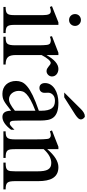

<svg xmlns="http://www.w3.org/2000/svg" viewBox="418 -1140 729 1606"><g transform="rotate(90 783.0 -336.5)"><path d="M196.3 -599.6Q196.3 -578.6 182.4 -564Q168.5 -549.3 147 -549.3Q125.5 -549.3 111.3 -563.5Q97.2 -577.6 97.2 -599.6Q97.2 -610.4 101.1 -619.4Q105 -628.4 111.8 -634.8Q118.7 -641.1 127.7 -644.8Q136.7 -648.4 147 -648.4Q157.2 -648.4 166.3 -644.5Q175.3 -640.6 181.9 -634Q188.5 -627.4 192.4 -618.7Q196.3 -609.9 196.3 -599.6ZM37.6 0V-18.6Q58.6 -18.6 72 -21.5Q85.4 -24.4 93 -32.5Q100.6 -40.5 103.3 -54.9Q106 -69.3 106 -91.8V-331.1Q106 -363.3 98.9 -379.9Q91.8 -396.5 72.3 -396.5Q65.4 -396.5 57.1 -394.5Q48.8 -392.6 37.6 -388.7L31.2 -406.2L166.5 -460H187.5V-91.8Q187.5 -69.3 190.4 -54.9Q193.4 -40.5 200.9 -32.5Q208.5 -24.4 221.9 -21.5Q235.4 -18.6 256.3 -18.6V0Z M619.1 -406.2Q619.1 -397.5 615.7 -389.2Q612.3 -380.9 606.2 -374.8Q600.1 -368.7 592 -364.7Q584 -360.8 574.7 -360.8Q562.5 -360.8 553 -366.2Q543.5 -371.6 535.6 -378.2Q527.8 -384.8 520.5 -390.1Q513.2 -395.5 505.4 -395.5Q493.2 -395.5 475.8 -375.2Q458.5 -355 439.9 -319.3V-104Q439.9 -83 443.4 -66.9Q446.8 -50.8 455.6 -40Q464.4 -29.3 479.7 -23.9Q495.1 -18.6 519 -18.6V0H286.6V-18.6Q307.6 -18.6 321.5 -20.8Q335.4 -22.9 343.5 -31.2Q351.6 -39.6 355 -56.2Q358.4 -72.8 358.4 -101.1V-274.4Q358.4 -309.6 357.7 -330.3Q356.9 -351.1 355.2 -362.8Q353.5 -374.5 350.6 -379.9Q347.7 -385.3 343.8 -389.6Q333 -395.5 320.1 -396.5Q307.1 -397.5 286.6 -388.7L282.2 -406.2L420.9 -460H439.9V-359.9Q495.6 -460 555.7 -460Q568.8 -460 580.6 -456.1Q592.3 -452.1 600.8 -445.1Q609.4 -438 614.3 -428Q619.1 -418 619.1 -406.2Z M1064.9 -64.5Q1009.8 8.3 958 8.3Q947.3 8.3 937.7 4.9Q928.2 1.5 921.1 -6.8Q914.1 -15.1 909.9 -29.1Q905.8 -43 905.8 -64.5Q876.5 -41.5 857.2 -27.1Q837.9 -12.7 823 -4.9Q808.1 2.9 794.7 5.6Q781.2 8.3 763.7 8.3Q739.7 8.3 720.2 0.2Q700.7 -7.8 686.5 -22.7Q672.4 -37.6 664.6 -58.8Q656.7 -80.1 656.7 -106Q656.7 -130.9 665.8 -153.3Q674.8 -175.8 701.7 -198.5Q728.5 -221.2 777.3 -245.1Q826.2 -269 905.8 -296.4V-314.9Q905.8 -347.2 900.6 -369.1Q895.5 -391.1 885.3 -405Q875 -418.9 859.4 -425Q843.8 -431.2 822.3 -431.2Q791.5 -431.2 773.9 -415.3Q756.3 -399.4 754.9 -376.5L755.9 -347.2Q756.8 -326.2 745.4 -313.7Q733.9 -301.3 715.3 -301.3Q695.8 -301.3 685.1 -313.7Q674.3 -326.2 674.3 -348.1Q674.3 -374.5 687.7 -395.3Q701.2 -416 723.9 -430.4Q746.6 -444.8 776.1 -452.4Q805.7 -460 837.9 -460Q886.2 -460 915.8 -449.5Q945.3 -439 961.4 -419.2Q977.5 -399.4 982.7 -371.1Q987.8 -342.8 987.8 -307.6V-155.3Q987.8 -124 988.8 -104Q989.7 -84 990.2 -77.1Q992.7 -64 997.6 -58.6Q1002.4 -53.2 1011.7 -53.2Q1016.1 -53.2 1020 -54.4Q1023.9 -55.7 1029.3 -59.6Q1034.7 -63.5 1043 -71.3Q1051.3 -79.1 1064.9 -92.8ZM905.8 -267.6Q849.1 -245.6 816.2 -227.3Q783.2 -209 766.1 -192.4Q749 -175.8 744.4 -160.4Q739.7 -145 739.7 -128.9Q739.7 -111.3 745.1 -96.7Q750.5 -82 759.5 -71Q768.6 -60.1 781 -53.7Q793.5 -47.4 807.6 -46.9Q826.7 -45.9 850.8 -58.6Q875 -71.3 905.8 -96.2ZM978.5 -649.4Q978.5 -635.3 966.1 -623Q953.6 -610.8 938 -600.6L793.5 -508.8H753.4L892.1 -648.4Q904.8 -661.6 920.7 -671.4Q936.5 -681.2 952.6 -681.2Q956.5 -681.2 960.9 -678.2Q965.3 -675.3 969.2 -670.4Q973.1 -665.5 975.8 -659.9Q978.5 -654.3 978.5 -649.4Z M1339.8 0V-18.6Q1364.7 -18.6 1379.2 -21.7Q1393.6 -24.9 1401.1 -33.9Q1408.7 -43 1410.6 -59.1Q1412.6 -75.2 1412.6 -101.1V-283.7Q1412.6 -314 1409.2 -336.2Q1405.8 -358.4 1397.5 -372.6Q1389.2 -386.7 1376 -393.6Q1362.8 -400.4 1342.8 -400.4Q1314.5 -400.4 1285.4 -384.8Q1256.3 -369.1 1227.1 -336.9V-101.1Q1227.1 -74.7 1229.2 -58.6Q1231.4 -42.5 1239.3 -33.7Q1247.1 -24.9 1261.5 -21.7Q1275.9 -18.6 1300.3 -18.6V0H1078.1V-18.6Q1099.1 -18.6 1112.3 -21.7Q1125.5 -24.9 1132.8 -34.2Q1140.1 -43.5 1142.8 -59.6Q1145.5 -75.7 1145.5 -101.1V-267.6Q1145.5 -307.6 1144.5 -330.6Q1143.6 -353.5 1141.8 -365.7Q1140.1 -377.9 1137.5 -382.3Q1134.8 -386.7 1130.9 -389.6Q1114.7 -403.8 1078.1 -388.7L1070.3 -406.2L1207 -460H1227.1V-366.7Q1306.6 -460 1377.4 -460Q1410.2 -460 1432.6 -448Q1455.1 -436 1468.8 -414.1Q1482.4 -392.1 1488.5 -361.3Q1494.6 -330.6 1494.6 -293V-101.1Q1494.6 -76.2 1497.1 -60.1Q1499.5 -43.9 1506.8 -34.9Q1514.2 -25.9 1527.8 -22.2Q1541.5 -18.6 1564 -18.6V0Z"/></g></svg>

Font: Doulos SIL Afr
Style: Regular
Weight: 400
Designer: Walt Agee, Victor Gaultney, Peter Martin, Debbi Hosken, Becca Hirsbrunner
Foundry: SIL International
Version: Version 5.000